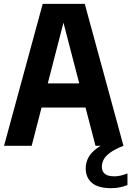

<svg xmlns="http://www.w3.org/2000/svg" viewBox="-20 -760 685 1001"><path d="M1.1 0 202.7 -740H421.9L623.6 0H477.8L302.7 -673H318.9L145.2 0ZM123 -199.4 151.3 -325.1H472.7L501 -199.4ZM558.9 221.1Q492.2 221.1 459.5 193.6Q426.9 166.1 426.9 118.1Q426.9 86.8 441.5 60.2Q456.1 33.5 489.7 9.8Q523.2 -14 580.1 -37L623.6 0Q577.4 18.6 553.1 36.7Q528.7 54.9 519.9 73Q511 91.2 511 109.8Q511 133.6 526.7 146.4Q542.3 159.3 576.8 159.3Q591.8 159.3 608.4 155.6Q625 152 644.5 144.2V204.9Q625.3 212.3 604.6 216.7Q583.9 221.1 558.9 221.1Z"/></svg>

Font: Encode Sans SC Condensed Thin
Style: Regular
Weight: 100
Width: 3
Designer: Multiple Designers
Foundry: Impallari Type
Version: Version 3.002